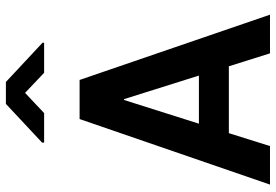

<svg xmlns="http://www.w3.org/2000/svg" viewBox="-161 -766 927 645"><g transform="rotate(-90 302.5 -443.5)"><path d="M445.8 0 402.3 -138.2H177.7L134.3 0H4.9L225.1 -639.6H356.4L575.7 0ZM289.1 -490.2 209.5 -238.8H371.1L292 -490.2ZM481.4 -758.8H380.4L313 -822.8L245.1 -758.8H146V-765.6L275.9 -887.2H349.6L481.4 -764.2Z"/></g></svg>

Font: Yantramanav
Style: Bold
Weight: 700
Version: Version 1.001;PS 1.0;hotconv 1.0.72;makeotf.lib2.5.5900; ttf